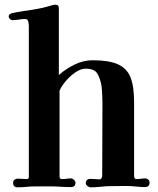

<svg xmlns="http://www.w3.org/2000/svg" viewBox="-20 -796 676 819"><path d="M618 -17Q618 2 598 2Q584 2 569.5 0.5Q555 -1 541 -2Q519 -3 497.5 -2.5Q476 -2 454 -2Q432 -2 410.5 0.5Q389 3 366 3Q360 3 353 -2.5Q346 -8 346 -14Q346 -33 366 -33Q376 -33 385 -32Q394 -31 404 -31Q410 -31 413 -36Q416 -41 416 -46Q416 -122 416.5 -198.5Q417 -275 417 -351Q417 -377 415 -409.5Q413 -442 403 -466Q395 -488 381.5 -495.5Q368 -503 345 -503Q324 -503 301 -487Q278 -471 260 -449.5Q242 -428 234 -409V-42Q234 -32 245 -32Q255 -32 264 -33.5Q273 -35 283 -35Q289 -35 295.5 -29Q302 -23 302 -17Q302 2 282 2Q260 2 238 0.5Q216 -1 193 -1H131Q112 -1 93 1Q74 3 55 3Q36 3 36 -16Q36 -25 42 -29.5Q48 -34 56 -34Q66 -34 75 -33Q84 -32 94 -32Q103 -32 103 -42V-685Q103 -693 100.5 -704Q98 -715 87 -715Q74 -715 60.5 -712.5Q47 -710 33 -710Q27 -710 22 -715Q17 -720 17 -726Q17 -732 22 -735.5Q27 -739 32 -740Q50 -744 72.5 -747.5Q95 -751 115 -754Q156 -760 197 -772Q207 -776 217 -776Q231 -776 231 -761V-476Q260 -502 298 -520.5Q336 -539 375 -539Q444 -539 482.5 -522Q521 -505 536.5 -466.5Q552 -428 552 -361V-46Q552 -41 554 -36.5Q556 -32 563 -32Q572 -32 581 -33.5Q590 -35 599 -35Q607 -35 612.5 -30Q618 -25 618 -17Z"/></svg>

Font: l_WÎãfOS
Style: ^8Ä
Weight: 700
Designer: LiuPeng
Version: Version 1.3